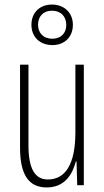

<svg xmlns="http://www.w3.org/2000/svg" viewBox="-20 -813 458 843"><path d="M210 -615C263 -615 300 -650 300 -704C300 -758 261 -793 208 -793C157 -793 118 -760 118 -704C118 -648 158 -615 210 -615ZM210 -643C169 -643 147 -670 147 -704C147 -740 169 -766 208 -766C247 -766 271 -741 271 -703C271 -667 247 -643 210 -643ZM348 -529H311V-233C311 -90 266 -25 190 -25C135 -25 105 -70 105 -174V-529H68V-165C68 -49 104 10 185 10C264 10 298 -47 313 -104H316L319 0H348Z"/></svg>

Font: Noto Sans Gurmukhi UI ExtraCondensed ExtraLight
Style: Regular
Weight: 200
Width: 2
Designer: Jelle Bosma - Monotype Design Team
Foundry: Monotype Imaging Inc.
Version: Version 2.004